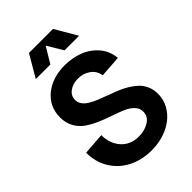

<svg xmlns="http://www.w3.org/2000/svg" viewBox="-269 -1029 1154 1154"><g transform="rotate(-45 308.0 -452.0)"><path d="M313 16.1Q231.4 16.1 166 -17.1Q100.6 -50.3 62.7 -111.8Q24.9 -173.3 24.9 -252.9L164.1 -263.2Q164.1 -190.9 206.3 -144Q248.5 -97.2 318.8 -97.2Q368.2 -97.2 405.5 -120.4Q442.9 -143.6 442.9 -185.1Q442.9 -213.9 421.9 -235.6Q400.9 -257.3 367.7 -271.7Q334.5 -286.1 293.9 -299.6Q253.4 -313 212.9 -330.3Q172.4 -347.7 139.2 -369.9Q106 -392.1 85 -428.7Q64 -465.3 64 -513.2Q64 -604.5 132.1 -660.2Q200.2 -715.8 305.2 -715.8Q369.6 -715.8 425.3 -694.3Q481 -672.9 519.3 -627.7Q557.6 -582.5 563 -521L424.8 -511.2Q418.5 -553.7 384.3 -578.4Q350.1 -603 305.2 -603Q262.2 -603 232.2 -581.3Q202.1 -559.6 202.1 -523.9Q202.1 -502 215.1 -484.1Q228 -466.3 250 -453.1Q272 -439.9 300.3 -428.2Q328.6 -416.5 360.1 -405.3Q391.6 -394 423.1 -381.3Q454.6 -368.7 482.9 -351.6Q511.2 -334.5 533.2 -314Q555.2 -293.5 568.1 -263.7Q581.1 -233.9 581.1 -198.2Q581.1 -138.2 546.1 -88.9Q511.2 -39.6 449.7 -11.7Q388.2 16.1 313 16.1ZM124 -779.8 206.1 -919.9H410.2L492.2 -779.8H368.2L308.1 -879.9L248 -779.8Z"/></g></svg>

Font: Uncut Sans
Style: Bold
Weight: 700
Designer: Kasper Nordkvist
Foundry: UNCUT.wtf
Version: Version 1.304;Glyphs 3.2 (3246)